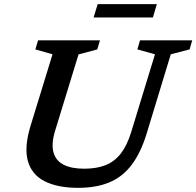

<svg xmlns="http://www.w3.org/2000/svg" viewBox="-20 -892 944 923"><path d="M245 -263.5Q226 -201.5 236.8 -160.8Q247.5 -120 285.2 -100.5Q323 -81 385 -81Q444.5 -81 487.8 -98.2Q531 -115.5 561 -154.2Q591 -193 610.5 -256.5L725 -631L640.5 -654.5L653 -698H904L891.5 -654.5L801 -631L685.5 -251.5Q657 -158 613.2 -100Q569.5 -42 506.2 -15.5Q443 11 356 11Q257.5 11 195 -20.5Q132.5 -52 114 -118Q95.5 -184 127 -287.5L232.5 -631L150 -654.5L163 -698H460.5L447.5 -654.5L357.5 -630.5ZM430 -808 449.5 -872H734L715 -808Z"/></svg>

Font: Newsreader 9pt Medium
Style: Italic
Weight: 500
Italic angle: -17°
Designer: Hugues Gentile
Foundry: Production Type
Version: Version 1.003